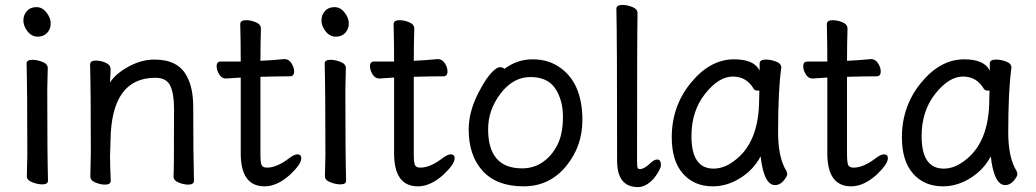

<svg xmlns="http://www.w3.org/2000/svg" viewBox="-20 -733 4209 780"><path d="M152 16Q133 16 111 7.5Q89 -1 89 -17L91 -105Q91 -368 88 -475Q88 -490 112 -490Q131 -490 152.5 -481.5Q174 -473 174 -457L172 -368Q172 -105 175 1Q175 16 152 16ZM75 -650Q75 -672 89 -688Q103 -704 128 -704Q152 -704 169 -682Q186 -660 186 -638Q186 -615 171.5 -599.5Q157 -584 133 -584Q109 -584 92 -605.5Q75 -627 75 -650Z M745 17Q726 17 705.5 8.5Q685 0 685 -17Q687 -34 687 -293Q687 -351 672 -384Q657 -417 611 -417Q432 -417 429 -162L427 -97Q427 -59 430 1Q430 17 407 17Q388 17 367.5 8.5Q347 0 347 -17L349 -115Q349 -364 346 -471Q346 -487 370 -487Q388 -487 408.5 -478.5Q429 -470 429 -453V-439Q427 -411 427 -398Q449 -433 501.5 -462Q554 -491 607 -491Q703 -491 738 -425Q765 -378 765 -297Q765 -105 768 1Q768 17 745 17Z M1055 24Q958 24 958 -110V-418L898 -414Q881 -414 870.5 -431Q860 -448 860 -464Q860 -483 877 -483H958Q958 -556 956 -635Q956 -651 980 -651Q999 -651 1019.5 -642.5Q1040 -634 1040 -617Q1038 -552 1038 -486Q1084 -488 1136 -493Q1153 -493 1164 -476Q1175 -459 1175 -443Q1175 -423 1158 -423Q1110 -423 1038 -421V-108Q1038 -70 1043.5 -61Q1049 -52 1065 -52Q1105 -52 1157 -92Q1176 -106 1188 -106Q1204 -106 1204 -90Q1204 -66 1157 -22Q1105 24 1055 24Z M1363 16Q1344 16 1322 7.5Q1300 -1 1300 -17L1302 -105Q1302 -368 1299 -475Q1299 -490 1323 -490Q1342 -490 1363.5 -481.5Q1385 -473 1385 -457L1383 -368Q1383 -105 1386 1Q1386 16 1363 16ZM1286 -650Q1286 -672 1300 -688Q1314 -704 1339 -704Q1363 -704 1380 -682Q1397 -660 1397 -638Q1397 -615 1382.5 -599.5Q1368 -584 1344 -584Q1320 -584 1303 -605.5Q1286 -627 1286 -650Z M1678 24Q1581 24 1581 -110V-418L1521 -414Q1504 -414 1493.5 -431Q1483 -448 1483 -464Q1483 -483 1500 -483H1581Q1581 -556 1579 -635Q1579 -651 1603 -651Q1622 -651 1642.5 -642.5Q1663 -634 1663 -617Q1661 -552 1661 -486Q1707 -488 1759 -493Q1776 -493 1787 -476Q1798 -459 1798 -443Q1798 -423 1781 -423Q1733 -423 1661 -421V-108Q1661 -70 1666.5 -61Q1672 -52 1688 -52Q1728 -52 1780 -92Q1799 -106 1811 -106Q1827 -106 1827 -90Q1827 -66 1780 -22Q1728 24 1678 24Z M2101 -49Q2148 -49 2185 -74.5Q2222 -100 2244.5 -144.5Q2267 -189 2267 -258Q2267 -326 2236 -373Q2205 -420 2135 -420Q2065 -420 2014 -353.5Q1963 -287 1963 -208Q1963 -49 2101 -49ZM2107 24Q1998 24 1941 -38.5Q1884 -101 1884 -207Q1884 -289 1935 -377Q1955 -414 1976 -437Q1997 -460 2011 -460Q2024 -460 2029 -453Q2081 -492 2143 -492Q2205 -492 2250 -462Q2346 -399 2346 -245Q2346 -141 2283 -62Q2215 24 2107 24Z M2572 27Q2489 27 2487 -75Q2487 -590 2484 -697Q2484 -713 2509 -713Q2528 -713 2549 -704.5Q2570 -696 2570 -679Q2568 -590 2568 -78Q2568 -53 2571 -49.5Q2574 -46 2580 -46Q2599 -47 2624 -72Q2638 -85 2650 -85Q2665 -85 2665 -63Q2665 -45 2637 -9Q2605 27 2572 27Z M2879 -48Q2921 -48 2962 -79Q3064 -153 3064 -330L3065 -365H3056Q3047 -365 3042 -372Q3013 -422 2957 -422Q2900 -422 2844.5 -352Q2789 -282 2789 -180Q2789 -48 2879 -48ZM2876 24Q2800 24 2754.5 -27.5Q2709 -79 2709 -175Q2709 -302 2787 -397Q2865 -492 2962 -492Q3044 -492 3066 -446V-475Q3066 -491 3091 -491Q3111 -491 3132.5 -483Q3154 -475 3154 -458Q3141 -368 3141 -195Q3141 -92 3175 -38Q3178 -32 3178 -25Q3178 -16 3163 1.5Q3148 19 3129 19Q3083 19 3070 -98Q3042 -44 2988 -10Q2934 24 2876 24Z M3438 24Q3341 24 3341 -110V-418L3281 -414Q3264 -414 3253.5 -431Q3243 -448 3243 -464Q3243 -483 3260 -483H3341Q3341 -556 3339 -635Q3339 -651 3363 -651Q3382 -651 3402.5 -642.5Q3423 -634 3423 -617Q3421 -552 3421 -486Q3467 -488 3519 -493Q3536 -493 3547 -476Q3558 -459 3558 -443Q3558 -423 3541 -423Q3493 -423 3421 -421V-108Q3421 -70 3426.5 -61Q3432 -52 3448 -52Q3488 -52 3540 -92Q3559 -106 3571 -106Q3587 -106 3587 -90Q3587 -66 3540 -22Q3488 24 3438 24Z M3814 -48Q3856 -48 3897 -79Q3999 -153 3999 -330L4000 -365H3991Q3982 -365 3977 -372Q3948 -422 3892 -422Q3835 -422 3779.5 -352Q3724 -282 3724 -180Q3724 -48 3814 -48ZM3811 24Q3735 24 3689.5 -27.5Q3644 -79 3644 -175Q3644 -302 3722 -397Q3800 -492 3897 -492Q3979 -492 4001 -446V-475Q4001 -491 4026 -491Q4046 -491 4067.5 -483Q4089 -475 4089 -458Q4076 -368 4076 -195Q4076 -92 4110 -38Q4113 -32 4113 -25Q4113 -16 4098 1.5Q4083 19 4064 19Q4018 19 4005 -98Q3977 -44 3923 -10Q3869 24 3811 24Z"/></svg>

Font: LXGW WenKai Lite
Style: Bold
Weight: 700
Designer: LXGW / Fontworks Inc.
Foundry: LXGW / Fontworks Inc.
Version: Version 1.330;April 28, 2024